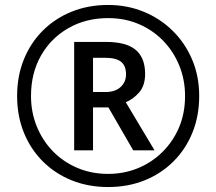

<svg xmlns="http://www.w3.org/2000/svg" viewBox="-20 -744 872 774"><path d="M416 10Q336 10 269 -17Q202 -44 152.5 -93.5Q103 -143 76 -210Q49 -277 49 -357Q49 -437 76 -504Q103 -571 152.5 -620.5Q202 -670 269 -697Q336 -724 416 -724Q492 -724 558.5 -697Q625 -670 675.5 -620.5Q726 -571 754.5 -504Q783 -437 783 -357Q783 -277 756 -210Q729 -143 679.5 -93.5Q630 -44 563 -17Q496 10 416 10ZM416 -43Q480 -43 536 -66Q592 -89 635 -131.5Q678 -174 702 -231Q726 -288 726 -357Q726 -422 703 -479Q680 -536 638.5 -579Q597 -622 540.5 -646.5Q484 -671 416 -671Q326 -671 255.5 -630.5Q185 -590 145 -519.5Q105 -449 105 -357Q105 -292 128 -235Q151 -178 192.5 -135Q234 -92 291 -67.5Q348 -43 416 -43ZM279 -138V-575H407Q489 -575 527 -543Q565 -511 565 -446Q565 -399 541 -371.5Q517 -344 487 -332L603 -138H517L417 -311H355V-138ZM405 -373Q444 -373 466 -393Q488 -413 488 -444Q488 -479 468 -495Q448 -511 404 -511H355V-373Z"/></svg>

Font: Noto Sans Osmanya
Style: Regular
Weight: 400
Designer: Monotype Design Team
Foundry: Monotype Imaging Inc.
Version: Version 2.001; ttfautohint (v1.8.4.7-5d5b)